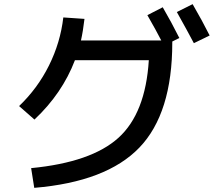

<svg xmlns="http://www.w3.org/2000/svg" viewBox="-20 -860 1040 925"><path d="M690 -787 764 -825Q806 -753 844 -677L810 -660V-655Q810 -314 651.5 -149Q493 16 145 45L130 -50Q420 -78 550.5 -196Q681 -314 697 -570H341Q280 -410 146 -284L72 -349Q161 -434 216 -544.5Q271 -655 285 -776L387 -769Q380 -709 370 -665H757Q733 -712 690 -787ZM832 -802 908 -840Q955 -759 990 -689L914 -652Q884 -709 832 -802Z"/></svg>

Font: Mplus 1p Medium
Style: Regular
Weight: 500
Version: Version 1.061